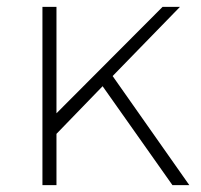

<svg xmlns="http://www.w3.org/2000/svg" viewBox="-20 -541 587 561"><path d="M483.9 0 279.8 -289.1 145 -149.9V0H104V-521H145V-210L455.1 -521H505.9L309.1 -318.8L533.2 0Z"/></svg>

Font: Montserrat-Arabic ExtraLight
Style: Regular
Weight: 275
Designer: Mohamed Gaber
Foundry: Kief Type Foundry
Version: Version 5.008;PS 005.008;hotconv 1.0.88;makeotf.lib2.5.64775